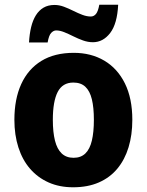

<svg xmlns="http://www.w3.org/2000/svg" viewBox="-20 -784 623 814"><path d="M541 -276Q541 -212 525 -159.5Q509 -107 477.5 -69Q446 -31 399 -10.5Q352 10 290 10Q232 10 186 -10.5Q140 -31 107.5 -68.5Q75 -106 58 -159Q41 -212 41 -276Q41 -364 70 -427.5Q99 -491 155 -525.5Q211 -560 293 -560Q366 -560 422 -527Q478 -494 509.5 -430.5Q541 -367 541 -276ZM204 -276Q204 -224 213 -188Q222 -152 241.5 -133.5Q261 -115 292 -115Q323 -115 342 -133.5Q361 -152 369.5 -188Q378 -224 378 -276Q378 -328 369.5 -363Q361 -398 342 -416Q323 -434 291 -434Q245 -434 224.5 -394Q204 -354 204 -276ZM103 -604Q105 -640 112 -669Q119 -698 132 -719Q145 -740 164.5 -751.5Q184 -763 211 -763Q231 -763 251 -755.5Q271 -748 291 -738Q311 -728 329.5 -721Q348 -714 365 -714Q378 -714 387 -725Q396 -736 401 -764H481Q477 -683 447 -644Q417 -605 374 -605Q353 -605 332 -612.5Q311 -620 291 -630Q271 -640 252.5 -647.5Q234 -655 218 -655Q207 -655 197 -644.5Q187 -634 182 -604Z"/></svg>

Font: Noto Sans Khmer SemiCondensed ExtraBold
Style: Regular
Weight: 800
Width: 4
Designer: Danh Hong and the Monotype Design Team
Foundry: Monotype Imaging Inc.
Version: Version 2.004